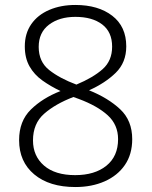

<svg xmlns="http://www.w3.org/2000/svg" viewBox="-20 -744 611 774"><path d="M284 -724Q376 -724 432.5 -680.5Q489 -637 489 -557Q489 -492 446.5 -450.5Q404 -409 339 -380Q416 -349 464.5 -303.5Q513 -258 513 -183Q513 -122 483.5 -79Q454 -36 402 -13Q350 10 284 10Q179 10 118 -41Q57 -92 57 -179Q57 -256 104.5 -302.5Q152 -349 224 -377Q184 -396 151 -419.5Q118 -443 99 -476.5Q80 -510 80 -557Q80 -609 106 -646.5Q132 -684 178.5 -704Q225 -724 284 -724ZM284 -676Q219 -676 177.5 -644.5Q136 -613 136 -555Q136 -495 178.5 -461.5Q221 -428 288 -403Q355 -431 393.5 -465Q432 -499 432 -556Q432 -615 392 -645.5Q352 -676 284 -676ZM113 -178Q113 -115 157.5 -76.5Q202 -38 283 -38Q362 -38 409 -76Q456 -114 456 -183Q456 -241 414.5 -279Q373 -317 298 -345L276 -353Q203 -325 158 -285.5Q113 -246 113 -178Z"/></svg>

Font: Noto Sans Cherokee Light
Style: Regular
Weight: 300
Designer: Monotype Design Team
Foundry: Monotype Imaging Inc.
Version: Version 2.001; ttfautohint (v1.8.4.7-5d5b)